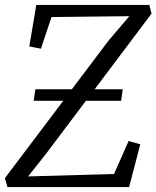

<svg xmlns="http://www.w3.org/2000/svg" viewBox="-25 -763 638 783"><path d="M5.5 0 -5 -36.5 233 -352H112.5L119 -399H268L417 -596.5L502.5 -697L185 -693.5L142 -564.5L94.5 -573.5L123 -743H584L593 -707.5L361 -399H475.5L469 -352H325.5L160.5 -133L89.5 -43.5L440 -53.5L499.5 -188L547 -174.5L501.5 0Z"/></svg>

Font: Merriweather Light
Style: Italic
Weight: 300
Italic angle: -7.8°
Designer: Eben Sorkin
Foundry: Eben Sorkin
Version: Version 2.101